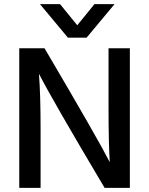

<svg xmlns="http://www.w3.org/2000/svg" viewBox="-20 -907 720 927"><path d="M398 -725H308L173 -887H270L353 -785L436 -887H533ZM176 0H73V-674H195Q454 -234 510 -124Q504 -215 504 -391V-674H607V0H485Q230 -429 168 -551Q176 -451 176 -282Z"/></svg>

Font: Hind Kochi Medium
Style: Regular
Weight: 500
Designer: Dhruvi Tolia
Foundry: Indian Type Foundry
Version: Version 0.702;PS 1.0;hotconv 1.0.81;makeotf.lib2.5.63406